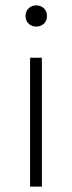

<svg xmlns="http://www.w3.org/2000/svg" viewBox="-20 -695 269 715"><path d="M92 0V-480H136V0ZM75 -635Q75 -653 86.5 -664Q98 -675 115 -675Q132 -675 143.5 -664Q155 -653 155 -635Q155 -618 143.5 -607Q132 -596 115 -596Q98 -596 86.5 -607Q75 -618 75 -635Z"/></svg>

Font: Toshiba Sans Light
Style: Regular
Weight: 300
Designer: Paul D. Hunt
Foundry: Toshiba Corporation
Version: Version 2.020;PS 2.0;hotconv 1.0.86;makeotf.lib2.5.63406